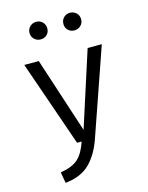

<svg xmlns="http://www.w3.org/2000/svg" viewBox="-140 -842 879 1139"><g transform="rotate(-15 300.0 -272.0)"><path d="M141 -701Q141 -725 157 -740.5Q173 -756 196 -756Q219 -756 234.5 -740.5Q250 -725 250 -701Q250 -678 234.5 -663Q219 -648 196 -648Q173 -648 157 -663.5Q141 -679 141 -701ZM349 -701Q349 -725 364.5 -740.5Q380 -756 403 -756Q426 -756 442 -740.5Q458 -725 458 -701Q458 -679 442 -663.5Q426 -648 403 -648Q380 -648 364.5 -663Q349 -678 349 -701ZM538 -527 354 3Q323 94 269 148Q215 202 118 212L106 145Q182 132 216.5 99Q251 66 273 0H245L62 -527H151L302 -64L451 -527Z"/></g></svg>

Font: Fira Mono
Style: Regular
Weight: 400
Designer: Carrois Corporate & Edenspiekermann AG
Foundry: Carrois Corporate GbR & Edenspiekermann AG
Version: Version 3.206;PS 003.206;hotconv 1.0.70;makeotf.lib2.5.58329